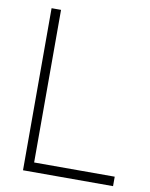

<svg xmlns="http://www.w3.org/2000/svg" viewBox="-84 -812 685 875"><g transform="rotate(10 258.0 -375.0)"><path d="M127.1 -750V-43.8H500V0H83.3V-750Z"/></g></svg>

Font: Manrope Thin
Style: Regular
Weight: 100
Width: 4
Designer: Michael Sharanda
Foundry: Michael Sharanda
Version: Version 2.000;PS 002.000;hotconv 1.0.88;makeotf.lib2.5.64775